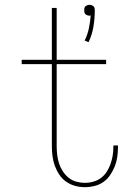

<svg xmlns="http://www.w3.org/2000/svg" viewBox="-20 -768 540 796"><path d="M347 -593 331 -600Q343 -624 348.5 -650.5Q354 -677 356 -704Q354 -704 353 -703.5Q352 -703 351 -703Q347 -703 342.5 -704.5Q338 -706 334.5 -709Q331 -712 330 -716.5Q329 -721 329 -726Q329 -730 330 -734.5Q331 -739 334.5 -742Q338 -745 342.5 -746.5Q347 -748 351 -748Q355 -748 359.5 -746.5Q364 -745 367.5 -742Q371 -739 372 -734.5Q373 -730 373 -726Q373 -692 367.5 -658Q362 -624 347 -593ZM332 8Q311 8 291 2.5Q271 -3 254 -15Q237 -27 225.5 -44.5Q214 -62 207 -81.5Q200 -101 197.5 -121.5Q195 -142 195 -163V-502H70V-520H195V-735H215V-520H420V-502H215V-163Q215 -145 217 -127Q219 -109 224.5 -91.5Q230 -74 240 -58.5Q250 -43 264 -31.5Q278 -20 296 -15Q314 -10 332 -10Q350 -10 367.5 -15Q385 -20 399 -30.5Q413 -41 422.5 -56Q432 -71 438 -87.5Q444 -104 447 -122Q450 -140 450 -157V-165H469V-156Q469 -136 466 -116Q463 -96 455.5 -77.5Q448 -59 436.5 -42Q425 -25 408.5 -13.5Q392 -2 372 3Q352 8 332 8Z"/></svg>

Font: Iosevka Thin
Style: Regular
Weight: 100
Monospace: yes
Designer: Belleve Invis
Foundry: Belleve Invis
Version: Version 32.5.0; ttfautohint (v1.8.4)